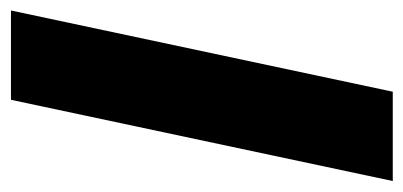

<svg xmlns="http://www.w3.org/2000/svg" viewBox="-224 -536 754 359"><g transform="rotate(90 153.5 -357.0)"><path d="M-5.9 0 146 -713.9H313L161.1 0Z"/></g></svg>

Font: Open Sans Condensed ExtraBold
Style: Italic
Weight: 800
Width: 3
Italic angle: -12°
Designer: Monotype Design Team
Foundry: Monotype Imaging Inc.
Version: Version 3.003; ttfautohint (v1.8.4)